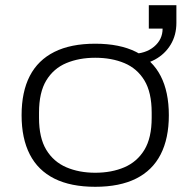

<svg xmlns="http://www.w3.org/2000/svg" viewBox="-20 -706 732 738"><path d="M346 12Q252 12 189 -19.5Q126 -51 94.5 -112.5Q63 -174 63 -263Q63 -353 94.5 -414Q126 -475 189 -506.5Q252 -538 346 -538Q440 -538 503 -506.5Q566 -475 597.5 -414Q629 -353 629 -263Q629 -174 597.5 -112.5Q566 -51 503 -19.5Q440 12 346 12ZM346 -42Q409 -42 458 -63Q507 -84 535 -130Q563 -176 563 -253V-273Q563 -351 535 -397Q507 -443 458 -463.5Q409 -484 346 -484Q284 -484 235 -463.5Q186 -443 158 -397Q130 -351 130 -273V-253Q130 -176 158 -130Q186 -84 235 -63Q284 -42 346 -42ZM486 -456V-499Q539 -499 572 -526.5Q605 -554 605 -596H552V-686H658V-618Q658 -571 636 -534.5Q614 -498 575.5 -477Q537 -456 486 -456Z"/></svg>

Font: Archivo Expanded ExtraLight
Style: Regular
Weight: 250
Width: 7
Designer: Hector Gatti
Foundry: Omnibus-Type
Version: Version 2.001